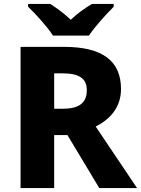

<svg xmlns="http://www.w3.org/2000/svg" viewBox="-20 -951 713 971"><path d="M248 -771H430C459 -816 520 -882 555 -917V-931H445C410 -910 372 -884 338 -851C303 -884 269 -909 234 -931H122V-917C160 -881 219 -816 248 -771ZM304 -714H84V0H254V-268H321L482 0H673L464 -311C537 -348 592 -408 592 -501C592 -643 498 -714 304 -714ZM297 -580C382 -580 419 -553 419 -495C419 -429 378 -401 297 -401H254V-580Z"/></svg>

Font: Noto Sans Arabic UI XBd
Style: Regular
Weight: 800
Designer: Monotype Design Team, Nadine Chahine and Nizar Qandah
Foundry: Monotype Imaging Inc.
Version: Version 2.010